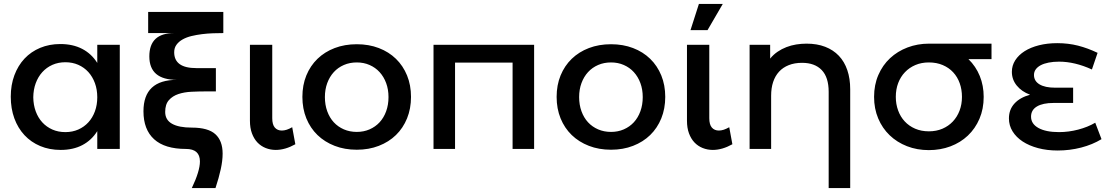

<svg xmlns="http://www.w3.org/2000/svg" viewBox="-20 -761 5700 981"><path d="M477 -91Q448 -44.5 401 -19.8Q354 5 290 5Q232.5 5 185.5 -14.8Q138.5 -34.5 105 -70.5Q71.5 -106.5 53.2 -156.5Q35 -206.5 35 -267Q35 -327 53.5 -376.5Q72 -426 105.2 -461.5Q138.5 -497 185.2 -516.5Q232 -536 288 -536Q352.5 -536 400 -511.2Q447.5 -486.5 477 -439.5V-532H592V0H477ZM314 -443Q278 -443 248 -429.8Q218 -416.5 196.2 -392.5Q174.5 -368.5 162.5 -335.8Q150.5 -303 150 -264Q150.5 -225 162.5 -192.2Q174.5 -159.5 196 -136Q217.5 -112.5 247.5 -99.2Q277.5 -86 314 -86Q350 -86 380 -99.2Q410 -112.5 431.5 -136Q453 -159.5 465 -192.2Q477 -225 477 -264Q477 -303.5 465 -336.2Q453 -369 431.5 -392.8Q410 -416.5 380 -429.8Q350 -443 314 -443Z M1083 -294H1034Q996.5 -294 959 -292.2Q921.5 -290.5 891.5 -280.5Q861.5 -270.5 842.8 -249.2Q824 -228 824 -189Q824 -148.5 858.8 -128.8Q893.5 -109 960 -109Q1043.5 -109 1080.5 -75.2Q1117.5 -41.5 1117.5 24Q1117.5 59.5 1108 103.2Q1098.5 147 1081 200H960Q1001.5 113 1001.5 64Q1001.5 0 930 0Q822 0 767.5 -49.5Q713 -99 713 -192.5Q713 -353 884 -353Q743 -353 743 -473Q743 -592 870 -592H737V-700H1121V-592Q1096.5 -592 1068.2 -591Q1040 -590 1012 -586.5Q984 -583 958.2 -576.8Q932.5 -570.5 913 -559.5Q893.5 -548.5 881.8 -532.5Q870 -516.5 870 -494Q870 -413 983 -413H1083Z M1371 -157Q1371 -124.5 1384.2 -109.2Q1397.5 -94 1420 -94Q1432 -94 1445 -98.2Q1458 -102.5 1473 -111L1489 -24Q1437 5 1389 5Q1361.5 5 1337.2 -4.8Q1313 -14.5 1295.2 -33.2Q1277.5 -52 1267.2 -79.8Q1257 -107.5 1257 -144V-532H1371Z M1803 -535Q1864.5 -535 1915.5 -515.5Q1966.5 -496 2003 -460.5Q2039.5 -425 2059.8 -375.5Q2080 -326 2080 -266Q2080 -206 2059.8 -156.2Q2039.5 -106.5 2003 -71Q1966.5 -35.5 1915.5 -15.8Q1864.5 4 1803 4Q1741 4 1690 -15.8Q1639 -35.5 1602.2 -71Q1565.5 -106.5 1545.2 -156.2Q1525 -206 1525 -266Q1525 -326 1545.2 -375.5Q1565.5 -425 1602.2 -460.5Q1639 -496 1690 -515.5Q1741 -535 1803 -535ZM1803 -442Q1767 -442 1737 -429Q1707 -416 1685.5 -392.5Q1664 -369 1652 -336.5Q1640 -304 1640 -265Q1640 -225.5 1652 -192.5Q1664 -159.5 1685.5 -136.2Q1707 -113 1737 -100Q1767 -87 1803 -87Q1838.5 -87 1868.2 -100Q1898 -113 1919.5 -136.2Q1941 -159.5 1953 -192.5Q1965 -225.5 1965 -265Q1965 -304 1953 -336.5Q1941 -369 1919.5 -392.5Q1898 -416 1868.2 -429Q1838.5 -442 1803 -442Z M2709 -532V0H2599V-441H2305V0H2195V-532Z M3102 -535Q3163.5 -535 3214.5 -515.5Q3265.5 -496 3302 -460.5Q3338.5 -425 3358.8 -375.5Q3379 -326 3379 -266Q3379 -206 3358.8 -156.2Q3338.5 -106.5 3302 -71Q3265.5 -35.5 3214.5 -15.8Q3163.5 4 3102 4Q3040 4 2989 -15.8Q2938 -35.5 2901.2 -71Q2864.5 -106.5 2844.2 -156.2Q2824 -206 2824 -266Q2824 -326 2844.2 -375.5Q2864.5 -425 2901.2 -460.5Q2938 -496 2989 -515.5Q3040 -535 3102 -535ZM3102 -442Q3066 -442 3036 -429Q3006 -416 2984.5 -392.5Q2963 -369 2951 -336.5Q2939 -304 2939 -265Q2939 -225.5 2951 -192.5Q2963 -159.5 2984.5 -136.2Q3006 -113 3036 -100Q3066 -87 3102 -87Q3137.5 -87 3167.2 -100Q3197 -113 3218.5 -136.2Q3240 -159.5 3252 -192.5Q3264 -225.5 3264 -265Q3264 -304 3252 -336.5Q3240 -369 3218.5 -392.5Q3197 -416 3167.2 -429Q3137.5 -442 3102 -442Z M3604 -157Q3604 -124.5 3617.2 -109.2Q3630.5 -94 3653 -94Q3665 -94 3678 -98.2Q3691 -102.5 3706 -111L3722 -24Q3670 5 3622 5Q3594.5 5 3570.2 -4.8Q3546 -14.5 3528.2 -33.2Q3510.5 -52 3500.2 -79.8Q3490 -107.5 3490 -144V-532H3604ZM3551 -741H3673L3595 -607H3508Z M4101 -538Q4154.5 -538 4196 -522Q4237.5 -506 4266 -476Q4294.5 -446 4309.2 -402.8Q4324 -359.5 4324 -305V200H4214V-292Q4214 -366 4178.5 -403Q4143 -440 4078 -440Q4039.5 -440 4010 -428.2Q3980.5 -416.5 3960.5 -394.8Q3940.5 -373 3930.2 -342Q3920 -311 3920 -272V0H3810V-532H3915V-461.5Q3931.5 -482 3952.8 -496.5Q3974 -511 3998 -520.2Q4022 -529.5 4048.2 -533.8Q4074.5 -538 4101 -538Z M4726 6Q4665.5 6 4614.2 -14Q4563 -34 4525.5 -70Q4488 -106 4467 -156Q4446 -206 4446 -266Q4446 -327.5 4467.8 -377.8Q4489.5 -428 4527.5 -463.5Q4565.5 -499 4616.8 -518.5Q4668 -538 4727 -538H5046V-459H4928Q4966 -422 4986 -372.8Q5006 -323.5 5006 -266Q5006 -204.5 4984.5 -154.2Q4963 -104 4925.2 -68.2Q4887.5 -32.5 4836.2 -13.2Q4785 6 4726 6ZM4726 -90Q4764 -90 4795 -103.2Q4826 -116.5 4848.2 -140Q4870.5 -163.5 4882.8 -195.8Q4895 -228 4895 -266Q4895 -303.5 4883.5 -335.8Q4872 -368 4850.2 -391.5Q4828.5 -415 4797 -428.5Q4765.5 -442 4726 -442Q4688 -442 4657 -428.8Q4626 -415.5 4603.8 -392.2Q4581.5 -369 4569.2 -336.8Q4557 -304.5 4557 -266Q4557 -229 4568.8 -196.8Q4580.5 -164.5 4602.5 -140.8Q4624.5 -117 4655.8 -103.5Q4687 -90 4726 -90Z M5384 8Q5329.5 8 5283.8 -4.2Q5238 -16.5 5205 -38.2Q5172 -60 5153.5 -90Q5135 -120 5135 -156Q5135 -201 5163.2 -232Q5191.5 -263 5243 -277Q5200 -293 5175 -323.8Q5150 -354.5 5150 -394Q5150 -426 5167.2 -453Q5184.5 -480 5215.2 -499.5Q5246 -519 5288.8 -529.8Q5331.5 -540.5 5382 -540.5Q5438 -540.5 5488 -527.8Q5538 -515 5588 -491L5559 -406Q5471.5 -446 5391 -446Q5361.5 -446 5337.8 -441.2Q5314 -436.5 5297.5 -427.8Q5281 -419 5272 -406.5Q5263 -394 5263 -378Q5263 -347 5291.2 -330Q5319.5 -313 5371 -313H5463V-235H5363Q5308 -235 5278 -217Q5248 -199 5248 -165Q5248 -128 5286 -107Q5324 -86 5391 -86Q5440 -86 5488.8 -98.8Q5537.5 -111.5 5576 -134L5608 -50Q5562 -22 5504 -7Q5446 8 5384 8Z"/></svg>

Font: Argentum Sans
Style: Regular
Weight: 400
Designer: Julieta Ulanovsky, Owen Earl, Chris M. Simpson, Rasmus Andersson, Cristiano Sobral
Foundry: The Argentum Sans Project Authors
Version: Version 3.135; ttfautohint (v1.8.4.7-5d5b-dirty)